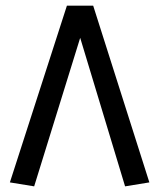

<svg xmlns="http://www.w3.org/2000/svg" viewBox="-20 -646 564 680"><path d="M423 14 264 -512 101 14 15 0 217 -626H310L509 0Z"/></svg>

Font: FiraGOUPP
Style: Medium
Weight: 400
Designer: bBox Type
Foundry: bBox Type GmbH
Version: Version 1.001